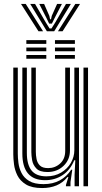

<svg xmlns="http://www.w3.org/2000/svg" viewBox="-20 -942 516 971"><path d="M193 9Q141 9 111.4 -9.1Q81.8 -27.2 68.1 -54.6Q54.5 -82 50.9 -110.8Q47.2 -139.5 47.2 -160.5V-600H70V-164.8Q70 -144.5 73.2 -118.2Q76.5 -92 88.8 -67.4Q101 -42.8 127.4 -26.8Q153.8 -10.8 200 -10.8Q247.8 -10.8 282.8 -30Q317.8 -49.2 340 -83.5H345.5L336.5 -21.5V0H313.5V-6.8L325.8 -46.5H321.2Q297.5 -17.5 265.5 -4.2Q233.5 9 193 9ZM402.2 0V-600H425.2V0ZM220 -72Q181 -72 163.9 -89.9Q146.8 -107.8 142.6 -131.5Q138.5 -155.2 138.5 -172.8V-600H161.2V-174Q161.2 -156.8 164.9 -137.6Q168.5 -118.5 181.6 -105.1Q194.8 -91.8 223.5 -91.8Q258.5 -91.8 284.1 -115Q309.8 -138.2 309.8 -178.8V-600H333.8V-181Q333.8 -133.8 301.1 -102.9Q268.5 -72 220 -72ZM206.5 -30.8Q93 -31.5 93 -166V-600H115.8V-168.8Q115.8 -109.5 139.4 -79.9Q163 -50.2 214.8 -50.2Q257 -50.2 288.9 -69.1Q320.8 -88 338.4 -118.2Q356 -148.5 356 -182.8V-600H379.5V0H357.2V-58L360.8 -131.5H355.5Q335.2 -81.5 295.9 -55.9Q256.5 -30.2 206.5 -30.8ZM258 -720.2V-739.2H358.8V-720.2ZM113.2 -720.2V-739.2H214.2V-720.2ZM113.2 -682.8V-701.5H214.2V-682.8ZM258 -682.8V-701.5H358.8V-682.8ZM113.2 -645V-663.8H214.2V-645ZM258 -645V-663.8H358.8V-645ZM86.2 -922.2H110L197.8 -784H174.5ZM132.8 -922.2H157.2L210.2 -830.8L230.5 -798.2H240.5L260.8 -830.5L313.8 -922.2H338.5L254.2 -784H217ZM178.5 -922.2H203L229.5 -861.8L233.2 -844.5H238L241.8 -861.8L268.8 -922.2H293.2L255.5 -849.2L242.5 -822.8H228.5L215.8 -849.2ZM361 -922.2H384.8L296.5 -784H273.2Z"/></svg>

Font: Big Shoulders Inline Text
Style: Bold
Weight: 700
Designer: Patric King
Foundry: XO Type Co
Version: Version 1.000